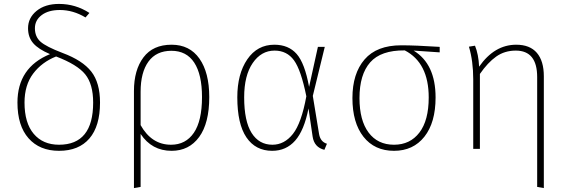

<svg xmlns="http://www.w3.org/2000/svg" viewBox="-20 -759 2902 979"><path d="M299 -489Q401 -451 445.5 -394Q490 -337 490 -236Q490 -116 436 -53Q382 10 281 10Q182 10 125.5 -54Q69 -118 69 -236Q69 -415 235 -483Q176 -508 149.5 -538.5Q123 -569 123 -615Q123 -668 166.5 -703.5Q210 -739 281 -739Q365 -739 436 -693L416 -670Q353 -708 285 -708Q227 -708 192.5 -682Q158 -656 158 -615Q158 -572 186.5 -546.5Q215 -521 299 -489ZM281 -21Q455 -21 455 -236Q455 -330 414.5 -380Q374 -430 266 -471Q193 -442 149 -383.5Q105 -325 105 -236Q105 -132 152 -76.5Q199 -21 281 -21Z M855 -531Q947 -531 997 -460Q1047 -389 1047 -264Q1047 -131 995.5 -60.5Q944 10 855 10Q754 10 697 -76V194L663 200V-295Q663 -402 711.5 -466.5Q760 -531 855 -531ZM852 -21Q927 -21 968.5 -82Q1010 -143 1010 -264Q1010 -379 970.5 -439.5Q931 -500 854 -500Q777 -500 737 -445Q697 -390 697 -291V-121Q753 -21 852 -21Z M1379 -531Q1451 -531 1492.5 -484Q1534 -437 1556 -316L1601 -520H1636L1575 -270L1607 -75Q1614 -36 1647 -26L1634 5Q1582 -8 1574 -63L1553 -206Q1531 -94 1485 -42Q1439 10 1368 10Q1283 10 1236.5 -58.5Q1190 -127 1190 -263Q1190 -382 1241 -456.5Q1292 -531 1379 -531ZM1380 -501Q1312 -501 1268.5 -437.5Q1225 -374 1225 -263Q1225 -141 1263 -81Q1301 -21 1369 -21Q1430 -21 1473.5 -76Q1517 -131 1542 -268Q1515 -402 1479 -451.5Q1443 -501 1380 -501Z M2222 -520V-492L2089 -501Q2201 -433 2201 -262Q2201 -134 2144 -62Q2087 10 1989 10Q1890 10 1833.5 -61.5Q1777 -133 1777 -259Q1777 -384 1839 -456Q1901 -528 2026 -528Q2098 -528 2222 -520ZM2166 -262Q2166 -439 2044 -502H2043Q1922 -503 1867.5 -441Q1813 -379 1813 -259Q1813 -145 1859.5 -83Q1906 -21 1989 -21Q2071 -21 2118.5 -83Q2166 -145 2166 -262Z M2612 -531Q2682 -531 2717.5 -489.5Q2753 -448 2753 -370V200L2719 194V-366Q2719 -501 2610 -501Q2553 -501 2510 -470.5Q2467 -440 2427 -382V0H2393V-354Q2393 -448 2371 -521L2402 -526Q2420 -482 2423 -419Q2501 -531 2612 -531Z"/></svg>

Font: Fira Sans UltraLight
Style: Regular
Weight: 200
Designer: Carrois Corporate & Edenspiekermann AG
Foundry: Carrois Corporate GbR & Edenspiekermann AG
Version: Version 4.106;PS 004.106;hotconv 1.0.70;makeotf.lib2.5.58329